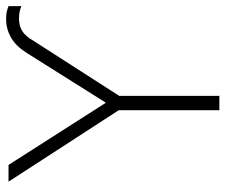

<svg xmlns="http://www.w3.org/2000/svg" viewBox="-76 -678 753 642"><g transform="rotate(-90 301.0 -356.5)"><path d="M254 0V-367L264 -321L15 -705H71L278 -381H280L446 -645Q469 -681 497.5 -697Q526 -713 558 -713Q571 -713 580 -711.5Q589 -710 602 -705V-662Q593 -666 582.5 -668Q572 -670 560 -670Q536 -670 518.5 -659Q501 -648 487 -623L293 -321L302 -367V0Z"/></g></svg>

Font: Nunito Sans 7pt SemiCondensed ExtraLight
Style: Regular
Weight: 250
Width: 4
Designer: Vernon Adams
Foundry: Vernon Adams
Version: Version 3.101;gftools[0.9.27]